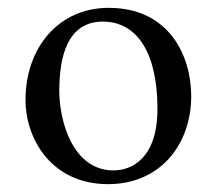

<svg xmlns="http://www.w3.org/2000/svg" viewBox="-20 -469 527 489"><path d="M467 -224C467 -328 410 -449 257 -449C127 -449 45 -345 45 -215C45 -113 113 0 255 0C389 0 467 -102 467 -224ZM242 -414C328 -414 381 -336 381 -192C381 -66 316 -35 269 -35C165 -35 131 -161 131 -238C131 -325 152 -414 242 -414Z"/></svg>

Font: Ponomar Unicode
Style: Regular
Weight: 400
Version: 1.3